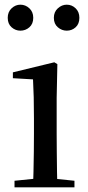

<svg xmlns="http://www.w3.org/2000/svg" viewBox="-20 -800 377 820"><path d="M67 -669Q46 -669 29.5 -683.5Q13 -698 13 -724Q13 -749 29.5 -764.5Q46 -780 67 -780Q89 -780 105.5 -764.5Q122 -749 122 -724Q122 -698 105.5 -683.5Q89 -669 67 -669ZM265 -669Q244 -669 227 -683.5Q210 -698 210 -724Q210 -749 227 -764.5Q244 -780 265 -780Q287 -780 303 -764.5Q319 -749 319 -724Q319 -698 303 -683.5Q287 -669 265 -669ZM42 0V-28L151 -39H191L298 -28V0ZM121 0Q122 -25 123 -66Q124 -107 124.5 -152Q125 -197 125 -230V-294Q125 -345 124 -384.5Q123 -424 121 -461L35 -466V-491L212 -534L225 -526L222 -382V-230Q222 -197 222.5 -152Q223 -107 223.5 -66Q224 -25 225 0Z"/></svg>

Font: Noto Serif KR ExtraLight Medium
Style: Regular
Weight: 500
Version: Version 2.002-H1;hotconv 1.1.0;makeotfexe 2.6.0